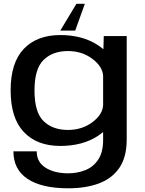

<svg xmlns="http://www.w3.org/2000/svg" viewBox="-20 -785 786 1038"><path d="M348.5 233Q206 233 129.2 182.2Q52.5 131.5 52.5 33H178.5Q178.5 92 226.8 122Q275 152 348.5 152Q397.5 152 440.8 135Q484 118 510.8 78.2Q537.5 38.5 537.5 -29V-71Q524.5 -60.5 509 -50Q426 4 306 4Q180 4 108.8 -71.2Q37.5 -146.5 37.5 -296.5Q37.5 -446.5 108.8 -521Q180 -595.5 306 -595.5Q426 -595.5 509 -541Q525.5 -530 539 -519L541 -590H665V-32Q665 64.5 625.2 122.5Q585.5 180.5 514.2 206.8Q443 233 348.5 233ZM537.5 -375Q534.5 -425 481 -465.5Q425 -509 347 -509Q265 -509 215.8 -461.2Q166.5 -413.5 166.5 -295.5Q166.5 -177.5 215.8 -130Q265 -82.5 347 -82.5Q425 -82.5 481 -125.5Q534.5 -166 537.5 -216.5ZM438.8 -764.6 386.6 -619.7H306.1L393.1 -764.6Z"/></svg>

Font: Anybody ExtraExpanded Medium
Style: Regular
Weight: 500
Width: 8
Designer: Tyler Finck
Foundry: Etcetera Type Company
Version: Version 1.010; ttfautohint (v1.8.3) -l 8 -r 50 -G 200 -x 14 